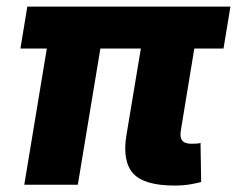

<svg xmlns="http://www.w3.org/2000/svg" viewBox="-20 -561 720 583"><path d="M510.3 2.4Q417.5 2.4 384.3 -34.4Q351.1 -71.3 363.8 -149.9L423.3 -507.3H585.4L529.3 -166Q525.4 -145 533 -134.8Q540.5 -124.5 561 -124.5Q570.8 -124.5 577.6 -125Q584.5 -125.5 588.9 -127L590.8 -8.3Q578.6 -4.9 557.4 -1.2Q536.1 2.4 510.3 2.4ZM53.7 0 137.7 -507.3H300.3L216.3 0ZM42 -413.6 63 -541H679.7L658.7 -413.6Z"/></svg>

Font: Inter 17pt ExtraBold
Style: Italic
Weight: 800
Italic angle: -9.3988°
Version: Version 4.001;git-66647c0bb